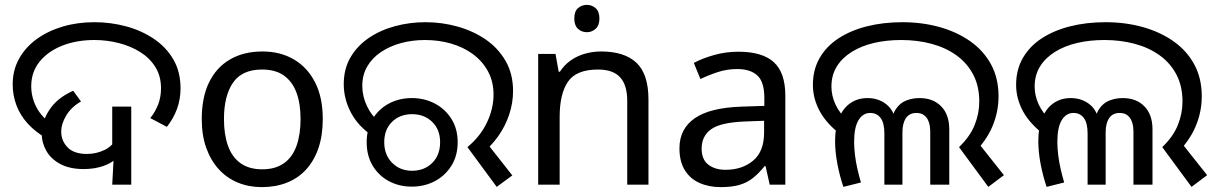

<svg xmlns="http://www.w3.org/2000/svg" viewBox="-20 -757 4986 787"><path d="M323 -64Q266 -64 227.5 -84.5Q189 -105 170 -138.5Q151 -172 151 -210Q151 -259 183 -307.5Q215 -356 280 -385L312 -341Q273 -319 252 -284.5Q231 -250 231 -217Q231 -180 257 -153Q283 -126 336 -126Q375 -126 409 -142.5Q443 -159 460 -195L504 -177Q491 -139 464.5 -113.5Q438 -88 402 -76Q366 -64 323 -64ZM447 -130 440 -143V-320H518V0H440ZM174 -188Q126 -215 94.5 -249.5Q63 -284 47.5 -325Q32 -366 32 -411Q32 -469 58 -516Q84 -563 130 -596.5Q176 -630 236.5 -648Q297 -666 367 -666Q434 -666 497 -649Q560 -632 610.5 -598Q661 -564 690.5 -513.5Q720 -463 720 -395Q720 -350 705.5 -310.5Q691 -271 664 -237L596 -273Q617 -299 628.5 -329.5Q640 -360 640 -395Q640 -445 617 -482Q594 -519 555 -543.5Q516 -568 467 -580.5Q418 -593 367 -593Q294 -593 235.5 -570Q177 -547 142.5 -504.5Q108 -462 108 -403Q108 -372 118.5 -342Q129 -312 149.5 -287Q170 -262 200 -244L174 -188Z M1303 -269Q1303 -202 1285.5 -150.5Q1268 -99 1235.5 -63Q1203 -27 1156.5 -8.5Q1110 10 1053 10Q1000 10 955 -8.5Q910 -27 877 -63Q844 -99 825.5 -150.5Q807 -202 807 -269Q807 -358 837 -419.5Q867 -481 923 -513.5Q979 -546 1056 -546Q1129 -546 1184.5 -513.5Q1240 -481 1271.5 -419.5Q1303 -358 1303 -269ZM898 -269Q898 -206 914.5 -159.5Q931 -113 966 -88Q1001 -63 1055 -63Q1109 -63 1144 -88Q1179 -113 1195.5 -159.5Q1212 -206 1212 -269Q1212 -333 1195 -378Q1178 -423 1143.5 -447.5Q1109 -472 1054 -472Q972 -472 935 -418Q898 -364 898 -269Z M1896 -154Q1949 -198 1976 -255Q2003 -312 2003 -369Q2003 -423 1980 -465Q1957 -507 1918 -535.5Q1879 -564 1828.5 -578.5Q1778 -593 1722 -593Q1670 -593 1624 -580.5Q1578 -568 1542 -544Q1506 -520 1485.5 -485Q1465 -450 1465 -405Q1465 -362 1484.5 -321.5Q1504 -281 1538 -254L1510 -198Q1449 -238 1419 -294.5Q1389 -351 1389 -412Q1389 -475 1417 -522.5Q1445 -570 1492.5 -602Q1540 -634 1600 -650Q1660 -666 1724 -666Q1792 -666 1856 -648Q1920 -630 1971 -595Q2022 -560 2052.5 -507Q2083 -454 2083 -384Q2083 -335 2067 -287Q2051 -239 2021 -197Q1991 -155 1949 -123L1965 -184L2080 -38L2016 9ZM1668 8Q1616 8 1574 -14.5Q1532 -37 1507.5 -78Q1483 -119 1483 -174Q1483 -229 1507.5 -269.5Q1532 -310 1574 -332.5Q1616 -355 1668 -355Q1720 -355 1762.5 -332.5Q1805 -310 1830.5 -269.5Q1856 -229 1856 -174Q1856 -119 1830.5 -78Q1805 -37 1762.5 -14.5Q1720 8 1668 8ZM1669 -57Q1719 -57 1751.5 -89Q1784 -121 1784 -174Q1784 -226 1751.5 -257.5Q1719 -289 1669 -289Q1619 -289 1587 -257.5Q1555 -226 1555 -174Q1555 -122 1587.5 -89.5Q1620 -57 1669 -57Z M2386 -737Q2406 -737 2421.5 -723.5Q2437 -710 2437 -681Q2437 -653 2421.5 -639Q2406 -625 2386 -625Q2364 -625 2349 -639Q2334 -653 2334 -681Q2334 -710 2349 -723.5Q2364 -737 2386 -737ZM2444 -546Q2540 -546 2589 -499.5Q2638 -453 2638 -349V0H2551V-343Q2551 -408 2522 -440Q2493 -472 2431 -472Q2342 -472 2308 -422Q2274 -372 2274 -278V0H2186V-536H2257L2270 -463H2275Q2293 -491 2319.5 -509.5Q2346 -528 2378 -537Q2410 -546 2444 -546Z M3007 -545Q3105 -545 3152 -502Q3199 -459 3199 -365V0H3135L3118 -76H3114Q3091 -47 3066.5 -27.5Q3042 -8 3010.5 1Q2979 10 2934 10Q2886 10 2847.5 -7Q2809 -24 2787 -59.5Q2765 -95 2765 -149Q2765 -229 2828 -272.5Q2891 -316 3022 -320L3113 -323V-355Q3113 -422 3084 -448Q3055 -474 3002 -474Q2960 -474 2922 -461.5Q2884 -449 2851 -433L2824 -499Q2859 -518 2907 -531.5Q2955 -545 3007 -545ZM3033 -259Q2933 -255 2894.5 -227Q2856 -199 2856 -148Q2856 -103 2883.5 -82Q2911 -61 2954 -61Q3022 -61 3067 -98.5Q3112 -136 3112 -214V-262Z M3911 -154Q3956 -197 3975 -244.5Q3994 -292 3994 -341Q3994 -404 3969 -451.5Q3944 -499 3900 -530.5Q3856 -562 3798 -577.5Q3740 -593 3674 -593Q3614 -593 3562.5 -581Q3511 -569 3471.5 -544.5Q3432 -520 3410 -484.5Q3388 -449 3388 -402Q3388 -365 3404.5 -329Q3421 -293 3458 -258L3432 -201Q3369 -248 3340.5 -300.5Q3312 -353 3312 -409Q3312 -471 3339.5 -519Q3367 -567 3416.5 -599.5Q3466 -632 3533 -649Q3600 -666 3679 -666Q3760 -666 3831.5 -646Q3903 -626 3957.5 -587.5Q4012 -549 4042.5 -492.5Q4073 -436 4073 -362Q4073 -298 4047.5 -238Q4022 -178 3966 -123L3980 -184L4095 -39L4031 9ZM3437 9Q3422 -35 3412.5 -84.5Q3403 -134 3403 -179Q3403 -235 3419.5 -274.5Q3436 -314 3466 -334.5Q3496 -355 3536 -355Q3583 -355 3616 -327Q3649 -299 3654 -243H3632Q3636 -286 3652.5 -310.5Q3669 -335 3694.5 -345Q3720 -355 3749 -355Q3805 -355 3838 -321Q3871 -287 3871 -227V0H3793V-220Q3793 -227 3791.5 -239Q3790 -251 3784.5 -263.5Q3779 -276 3767.5 -285Q3756 -294 3736 -294Q3708 -294 3693.5 -273Q3679 -252 3679 -214V0H3605V-210Q3605 -253 3589.5 -273.5Q3574 -294 3547 -294Q3517 -294 3499 -264.5Q3481 -235 3481 -175Q3481 -150 3484.5 -121.5Q3488 -93 3494.5 -64.5Q3501 -36 3509 -9L3437 9Z M4744 -154Q4789 -197 4808 -244.5Q4827 -292 4827 -341Q4827 -404 4802 -451.5Q4777 -499 4733 -530.5Q4689 -562 4631 -577.5Q4573 -593 4507 -593Q4447 -593 4395.5 -581Q4344 -569 4304.5 -544.5Q4265 -520 4243 -484.5Q4221 -449 4221 -402Q4221 -365 4237.5 -329Q4254 -293 4291 -258L4265 -201Q4202 -248 4173.5 -300.5Q4145 -353 4145 -409Q4145 -471 4172.5 -519Q4200 -567 4249.5 -599.5Q4299 -632 4366 -649Q4433 -666 4512 -666Q4593 -666 4664.5 -646Q4736 -626 4790.5 -587.5Q4845 -549 4875.5 -492.5Q4906 -436 4906 -362Q4906 -298 4880.5 -238Q4855 -178 4799 -123L4813 -184L4928 -39L4864 9ZM4270 9Q4255 -35 4245.5 -84.5Q4236 -134 4236 -179Q4236 -235 4252.5 -274.5Q4269 -314 4299 -334.5Q4329 -355 4369 -355Q4416 -355 4449 -327Q4482 -299 4487 -243H4465Q4469 -286 4485.5 -310.5Q4502 -335 4527.5 -345Q4553 -355 4582 -355Q4638 -355 4671 -321Q4704 -287 4704 -227V0H4626V-220Q4626 -227 4624.5 -239Q4623 -251 4617.5 -263.5Q4612 -276 4600.5 -285Q4589 -294 4569 -294Q4541 -294 4526.5 -273Q4512 -252 4512 -214V0H4438V-210Q4438 -253 4422.5 -273.5Q4407 -294 4380 -294Q4350 -294 4332 -264.5Q4314 -235 4314 -175Q4314 -150 4317.5 -121.5Q4321 -93 4327.5 -64.5Q4334 -36 4342 -9L4270 9Z"/></svg>

Font: loriya85
Style: Book
Weight: 400
Designer: Jelle Bosma - Monotype Design Team
Foundry: Monotype Imaging Inc.
Version: Version 2.003